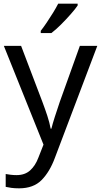

<svg xmlns="http://www.w3.org/2000/svg" viewBox="-20 -786 550 1046"><path d="M1 -536H95L211 -231Q226 -191 238 -154.5Q250 -118 256 -85H260Q266 -110 279 -150.5Q292 -191 306 -232L415 -536H510L279 74Q251 150 206.5 195Q162 240 84 240Q60 240 42 237.5Q24 235 11 232V162Q22 164 37.5 166Q53 168 70 168Q116 168 144.5 142Q173 116 189 73L217 2ZM403 -756Q391 -738 366 -709.5Q341 -681 312.5 -652.5Q284 -624 260 -606H202V-618Q217 -637 234.5 -663Q252 -689 269 -716.5Q286 -744 297 -766H403Z"/></svg>

Font: Noto Sans Warang Citi
Style: Regular
Weight: 400
Designer: Mangu Purty
Foundry: Mangu Purty
Version: Version 3.002; ttfautohint (v1.8.4.7-5d5b)